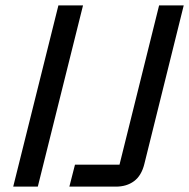

<svg xmlns="http://www.w3.org/2000/svg" viewBox="-20 -695 704 715"><path d="M29.2 0 197.5 -675H289.2L120.8 0ZM238.3 0 259.2 -81.7H425L572.5 -675H664.2L517.5 -84.2Q506.7 -40.8 479.2 -20.4Q451.7 0 411.7 0Z"/></svg>

Font: Funnel Sans
Style: Italic
Weight: 400
Italic angle: -14.036°
Version: Version 1.000; Beta; Release 5; Build 24; ttfautohint (v1.8.